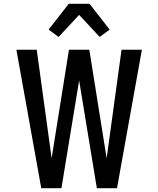

<svg xmlns="http://www.w3.org/2000/svg" viewBox="-20 -999 840 1019"><path d="M199 0 67 -735H175L254 -159L346 -735H454L546 -159L625 -735H733L601 0H494L400 -572L306 0ZM291 -803 238 -842 345 -979H455L562 -842L509 -803L400 -920Z"/></svg>

Font: Iosevka Aile Semibold
Style: Regular
Weight: 600
Designer: Belleve Invis
Foundry: Belleve Invis
Version: Version 31.1.0; ttfautohint (v1.8.4)